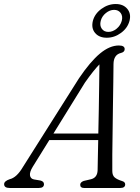

<svg xmlns="http://www.w3.org/2000/svg" viewBox="-48 -934 695 954"><path d="M114.5 -105Q98.5 -79 101 -62.5Q103.5 -46 120.5 -42.5L153 -37Q170.5 -32.5 170.5 -19Q170.5 0 145 0H0Q-27.5 0 -27.5 -19Q-27.5 -34 0 -43.5Q35 -51.5 66 -104.5L344.5 -545Q401 -628.5 449 -668.2Q497 -708 542.5 -708Q571.5 -708 571.5 -690Q571.5 -675.5 553.5 -671Q516.5 -662.5 516 -615.5Q516 -583 515 -528.2Q514 -473.5 513.2 -409Q512.5 -344.5 511.5 -280.8Q510.5 -217 510 -165Q509.5 -113 510 -84.5Q510 -62.5 522 -52.2Q534 -42 558.5 -34.5Q574 -30 574 -18Q574 0 549.5 0H369.5Q350.5 0 350.5 -16Q350.5 -28.5 368 -35L404.5 -43.5Q435.5 -51.5 437 -87.5Q437.5 -111 438.2 -150.5Q439 -190 440 -238H197ZM374 -523.5 217.5 -270.5H440.5Q442 -330.5 443 -394.2Q444 -458 444.8 -515.5Q445.5 -573 446 -614Q432.5 -600.5 414.5 -578Q396.5 -555.5 374 -523.5ZM482.5 -746.5Q444.5 -746.5 424.5 -770.2Q404.5 -794 413.5 -830.5Q423 -866 456 -890Q489 -914 527 -914Q564.5 -914 584.5 -890Q604.5 -866 595.5 -830.5Q586 -794.5 553.2 -770.5Q520.5 -746.5 482.5 -746.5ZM519 -885Q497.5 -885 478 -869.2Q458.5 -853.5 452.5 -830.5Q446.5 -807 457.8 -791.2Q469 -775.5 490.5 -775.5Q512 -775.5 531.2 -791.2Q550.5 -807 557 -830.5Q563 -853.5 551.8 -869.2Q540.5 -885 519 -885Z"/></svg>

Font: Fraunces 9pt Soft Light
Style: Italic
Weight: 300
Italic angle: -16°
Version: Version 1.000;[0bf87f6ff]